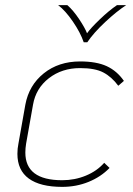

<svg xmlns="http://www.w3.org/2000/svg" viewBox="-20 -720 518 750"><path d="M48 -119Q48 -140 52 -159L79 -311Q93 -387 151 -433.5Q209 -480 293 -480Q357 -480 397 -461.5Q437 -443 464 -404L442 -385Q416 -420 383.5 -437Q351 -454 293 -454Q222 -454 171 -414.5Q120 -375 109 -311L82 -159Q79 -141 79 -124Q79 -16 223 -16Q272 -16 315.5 -34Q359 -52 387 -84L408 -64Q374 -29 326 -9.5Q278 10 223 10Q137 10 92.5 -22.5Q48 -55 48 -119ZM207 -700H243Q266 -680 289 -645.5Q312 -611 320 -590Q334 -610 370 -644.5Q406 -679 437 -700H473Q436 -676 391 -634Q346 -592 321 -555H307Q294 -593 264.5 -636Q235 -679 207 -700Z"/></svg>

Font: KoHo ExtraLight
Style: Italic
Weight: 275
Italic angle: -10°
Version: Version 1.000; ttfautohint (v1.6)